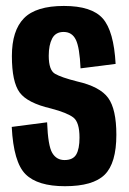

<svg xmlns="http://www.w3.org/2000/svg" viewBox="-20 -622 433 646"><path d="M198.5 4.5Q106.5 4.5 66 -35.8Q25.5 -76 19.5 -195L138.5 -210.5Q141.5 -131.5 155.8 -107.5Q170 -83.5 197 -83.5Q225.5 -83.5 236.5 -102.2Q247.5 -121 247.5 -159Q247.5 -210.5 227 -226.5Q206.5 -242.5 151.5 -257Q72 -275.5 46 -311Q20 -346.5 20 -433.5Q20 -519 60.5 -560.5Q101 -602 195 -602Q288.5 -602 325.8 -559.8Q363 -517.5 369 -407L251 -392Q248 -462 235.2 -488.2Q222.5 -514.5 194 -514.5Q167 -514.5 155.5 -492.5Q144 -470.5 144 -434.5Q144 -386 165 -373.8Q186 -361.5 239.5 -348Q316.5 -330.5 344 -292.5Q371.5 -254.5 371.5 -168.5Q371.5 -73 332.2 -34.2Q293 4.5 198.5 4.5Z"/></svg>

Font: Anybody Condensed SemiBold
Style: Regular
Weight: 600
Width: 3
Designer: Tyler Finck
Foundry: Etcetera Type Company
Version: Version 1.010; ttfautohint (v1.8.3) -l 8 -r 50 -G 200 -x 14 